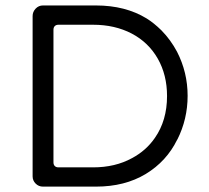

<svg xmlns="http://www.w3.org/2000/svg" viewBox="-20 -696 773 710"><path d="M324.2 -77.1H196.3Q187.5 -77.1 182.6 -82Q177.7 -86.9 177.7 -95.7V-585.9Q177.7 -594.7 182.6 -599.6Q187.5 -604.5 196.3 -604.5H324.2Q404.8 -604.5 467.3 -571.8Q529.3 -539.1 563.5 -479Q597.7 -418.9 597.7 -340.8Q597.7 -250.5 552.7 -186Q520.5 -139.2 468.3 -111.3Q406.2 -77.1 324.2 -77.1ZM635.7 -179.7Q673.8 -255.4 673.8 -341.8Q673.8 -428.2 634.8 -504.4Q611.3 -548.8 576.7 -584Q548.8 -611.3 522 -627.9Q443.4 -675.8 335 -675.8H138.7Q123 -675.8 111.8 -664.1Q100.6 -652.3 100.6 -636.7V-43.9Q100.6 -28.3 111.8 -17.1Q123 -5.9 138.7 -5.9H335Q441.4 -5.9 519 -52.7Q596.2 -99.6 635.3 -179.7Z"/></svg>

Font: YuPearl-Light
Style: Light
Weight: 300
Designer: Max Yao
Foundry: Max-Everyday
Version: Version 1.011; ttfautohint (v1.8.3)